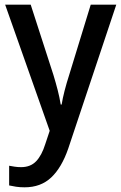

<svg xmlns="http://www.w3.org/2000/svg" viewBox="-20 -559 517 819"><path d="M2 -539H111L208 -239Q218 -206 226 -175Q234 -144 239 -113H243Q247 -139 255.5 -172Q264 -205 275 -239L367 -539H476L271 75Q243 156 198.5 198Q154 240 85 240Q65 240 48.5 237.5Q32 235 19 232V148Q29 150 42.5 152Q56 154 70 154Q110 154 134 129Q158 104 173 56L192 -1Z"/></svg>

Font: Noto Sans Sinhala SemiCondensed Medium
Style: Regular
Weight: 500
Width: 4
Designer: Jelle Bosma - Monotype Design Team
Foundry: Monotype Imaging Inc.
Version: Version 2.006; ttfautohint (v1.8.4.7-5d5b)